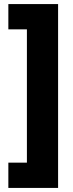

<svg xmlns="http://www.w3.org/2000/svg" viewBox="-20 -754 356 942"><path d="M21 44V168H265V-734H21V-610H112V44Z"/></svg>

Font: Noto Sans Gujarati UI SemiCondensed Black
Style: Regular
Weight: 900
Width: 4
Designer: Jelle Bosma - Monotype Design Team, Universal Thirst
Foundry: Monotype Imaging Inc.
Version: Version 2.106